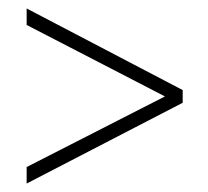

<svg xmlns="http://www.w3.org/2000/svg" viewBox="-20 -549 493 454"><path d="M43 -154V-115L412 -306V-336L43 -529V-490L370 -321Z"/></svg>

Font: Noto Sans Devanagari UI Condensed ExtraLight
Style: Regular
Weight: 200
Width: 3
Designer: Jelle Bosma - Monotype Design Team
Foundry: Monotype Imaging Inc.
Version: Version 2.004